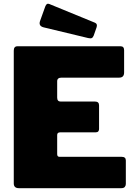

<svg xmlns="http://www.w3.org/2000/svg" viewBox="-20 -984 711 1004"><path d="M52 -719Q52 -742 71 -742H611Q629 -742 629 -721V-605Q629 -578 603 -578H302Q279 -578 279 -559V-474Q279 -453 297 -453H477Q498 -453 498 -433V-309Q498 -302 494 -297Q490 -292 480 -292H295Q279 -292 279 -278V-178Q279 -164 291 -164H616Q638 -164 638 -145V-22Q638 -13 632.5 -6.5Q627 0 614 0H79Q52 0 52 -25V-719ZM217 -951Q224 -969 238 -963L477 -865Q491 -859 485 -841L470 -798Q466 -788 460 -785Q454 -782 441 -785L208 -841Q181 -848 189 -873Z"/></svg>

Font: Libre Franklin Thin Black
Style: Regular
Weight: 900
Version: Version 3.000